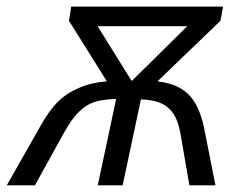

<svg xmlns="http://www.w3.org/2000/svg" viewBox="-76 -556 728 576"><path d="M155.3 -289.6Q192.4 -307.6 244.6 -312L130.9 -493.7L137.7 -536.1H593.3L585.4 -493.7L396.5 -312Q437.5 -307.1 464.4 -291.7Q491.2 -276.4 507.8 -249.5Q528.3 -216.8 539.1 -158.2L570.3 0H492.2L466.8 -147Q461.4 -181.2 451.2 -202.6Q440.9 -224.1 423.3 -236.8Q397.5 -256.3 346.7 -257.8L292 0H217.3L272.5 -259.3Q229 -257.8 204.6 -249Q180.2 -240.2 161.1 -220.7Q140.6 -201.7 116.2 -158.2L28.8 0H-55.7L44.9 -177.2Q70.8 -223.6 96.2 -249.3Q121.6 -274.9 155.3 -289.6ZM320.3 -314 485.8 -477.5H216.8L318.4 -314Z"/></svg>

Font: Viking Open Sans
Style: Italic
Weight: 400
Italic angle: -12°
Foundry: Ascender Corporation
Version: Version 2.000